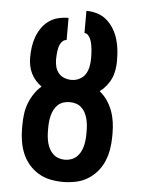

<svg xmlns="http://www.w3.org/2000/svg" viewBox="-53 -777 606 827"><g transform="rotate(5 250.0 -363.5)"><path d="M250 8Q223 8 195.5 2.5Q168 -3 144.5 -17Q121 -31 103 -52Q85 -73 74.5 -98Q64 -123 59.5 -150.5Q55 -178 55 -205V-220Q55 -244 58 -268Q61 -292 69.5 -314.5Q78 -337 91.5 -357.5Q105 -378 123 -393Q109 -403 97 -416.5Q85 -430 77.5 -445.5Q70 -461 66.5 -478.5Q63 -496 63 -514Q63 -536 66 -558.5Q69 -581 76.5 -602Q84 -623 97 -642Q110 -661 128 -674Q146 -687 168 -692.5Q190 -698 213 -698V-602Q204 -602 197 -596Q190 -590 186 -582Q182 -574 180 -565.5Q178 -557 177 -548.5Q176 -540 175.5 -531.5Q175 -523 175 -514Q175 -498 179 -483Q183 -468 193 -456Q203 -444 218 -438.5Q233 -433 248 -433H250Q267 -433 283.5 -441.5Q300 -450 309 -464.5Q318 -479 321.5 -497Q325 -515 325 -532Q325 -542 324.5 -552.5Q324 -563 323 -573Q322 -583 320 -593Q318 -603 314.5 -612.5Q311 -622 304 -630.5Q297 -639 287 -639V-735Q311 -735 334 -728Q357 -721 375 -705.5Q393 -690 405.5 -669.5Q418 -649 425 -626Q432 -603 434.5 -579.5Q437 -556 437 -532Q437 -513 434 -493.5Q431 -474 423 -456Q415 -438 402.5 -422.5Q390 -407 374 -395Q393 -380 407 -359.5Q421 -339 429.5 -316Q438 -293 441.5 -269Q445 -245 445 -220V-205Q445 -178 440.5 -150.5Q436 -123 425.5 -98Q415 -73 397 -52Q379 -31 355.5 -17Q332 -3 304.5 2.5Q277 8 250 8ZM250 -88Q264 -88 277 -92.5Q290 -97 300 -106Q310 -115 316.5 -127Q323 -139 326.5 -152Q330 -165 331.5 -178.5Q333 -192 333 -205V-220Q333 -234 331.5 -247.5Q330 -261 326.5 -274Q323 -287 316.5 -299Q310 -311 300 -320Q290 -329 277 -333Q264 -337 250 -337Q236 -337 223 -333Q210 -329 200 -320Q190 -311 183.5 -299Q177 -287 173.5 -274Q170 -261 168.5 -247.5Q167 -234 167 -220V-205Q167 -192 168.5 -178.5Q170 -165 173.5 -152Q177 -139 183.5 -127Q190 -115 200 -106Q210 -97 223 -92.5Q236 -88 250 -88Z"/></g></svg>

Font: Iosevka Curly Slab
Style: Bold
Weight: 700
Monospace: yes
Designer: Belleve Invis
Foundry: Belleve Invis
Version: Version 22.1.2; ttfautohint (v1.8.4)